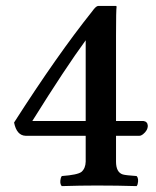

<svg xmlns="http://www.w3.org/2000/svg" viewBox="-20 -630 530 652"><path d="M271 -493.2Q202.6 -399.9 89.8 -219.2H271ZM466.8 -219.2Q481 -217.3 481.9 -203.1Q481.9 -187 465.3 -173.8Q459 -168.9 453.1 -168.9H374V-81.1Q374 -44.9 397 -37.6Q406.7 -34.7 443.8 -32.2Q452.1 -23.9 447.3 -4.4Q445.8 0 443.8 2Q379.9 0 308.1 0Q253.4 0 189.9 2Q181.6 -6.3 186.5 -25.4Q188 -29.8 189.9 -32.2Q243.7 -36.1 256.8 -46.4Q270.5 -58.6 271 -81.1V-168.9H66.9Q36.6 -169.9 27.8 -213.9Q175.3 -444.3 292.5 -590.8Q296.4 -595.7 298.8 -599.1Q308.1 -610.4 314.9 -609.9H374L376 -607.9Q374 -597.2 374 -511.2V-219.2Z"/></svg>

Font: Linux Libertine O
Style: Semibold
Weight: 700
Designer: Philipp H. Poll
Foundry: Philipp H. Poll
Version: Version 5.0.0